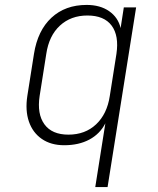

<svg xmlns="http://www.w3.org/2000/svg" viewBox="-20 -580 640 780"><path d="M367 180 408 -79Q386 -36 343 -13Q300 10 241 10Q187 10 150 -15.5Q113 -41 97.5 -86Q82 -131 91 -190L118 -361Q133 -456 189 -508Q245 -560 332 -560Q387 -560 423.5 -534.5Q460 -509 470 -466L483 -550H533L417 180ZM258 -33Q326 -33 370.5 -75Q415 -117 426 -190L453 -361Q464 -435 433.5 -476Q403 -517 335 -517Q268 -517 223.5 -476Q179 -435 168 -361L141 -190Q130 -117 160.5 -75Q191 -33 258 -33Z"/></svg>

Font: JetBrains Mono Thin
Style: Italic
Weight: 100
Italic angle: -9°
Monospace: yes
Designer: Philipp Nurullin, Konstantin Bulenkov
Foundry: JetBrains
Version: Version 2.305; ttfautohint (v1.8.4.7-5d5b)